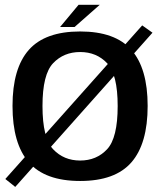

<svg xmlns="http://www.w3.org/2000/svg" viewBox="-20 -726 659 775"><path d="M1.5 -3.5 41.5 28.5 595.5 -594 554 -623.5ZM303.5 4.5Q445 4.5 510.5 -70.8Q576 -146 576 -298.5Q576 -450 510.5 -524.5Q445 -599 303.5 -599Q162 -599 96.2 -524.5Q30.5 -450 30.5 -298.5Q30.5 -146 96.2 -70.8Q162 4.5 303.5 4.5ZM303.5 -78Q237.5 -78 194.5 -123.5Q151.5 -169 151.5 -298Q151.5 -426 194.5 -471Q237.5 -516 303.5 -516Q369.5 -516 412.2 -471Q455 -426 455 -298Q455 -169 412.2 -123.5Q369.5 -78 303.5 -78ZM222.5 -617H281L382.5 -706.5H297Z"/></svg>

Font: Anybody UltraCondensed Thin Medium
Style: Regular
Weight: 500
Version: Version 1.111